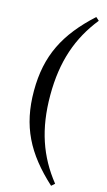

<svg xmlns="http://www.w3.org/2000/svg" viewBox="-140 -816 570 1022"><g transform="rotate(15 145.0 -305.0)"><path d="M256 160 274 144C176 21 127 -118 127 -305C127 -492 176 -631 274 -754L256 -770C106 -633 37 -500 37 -305C37 -110 106 23 256 160Z"/></g></svg>

Font: Hedvig Letters Serif 24pt
Style: Regular
Weight: 400
Designer: Alexander Örn & Tor Weibull
Foundry: Kanon Foundry
Version: Version 1.000